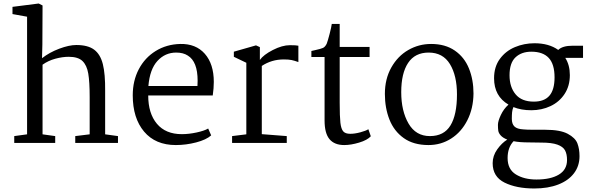

<svg xmlns="http://www.w3.org/2000/svg" viewBox="-20 -813 3349 1092"><path d="M134 -49V-718L51 -733V-774L200 -793L222 -782L221 -561L219 -482Q261 -515 317 -536Q373 -557 414 -557Q480 -557 515.5 -530.5Q551 -504 565 -448Q579 -392 578 -296V-49L651 -39V0H408V-39L490 -49V-260Q490 -347 482 -394.5Q474 -442 449 -466Q424 -490 371 -490Q335 -490 294.5 -479Q254 -468 222 -445V-49L294 -39V0H61V-39Z M1196 -347Q1196 -312 1190 -270H823Q823 -168 872.5 -109Q922 -50 1014 -50Q1054 -50 1098 -59.5Q1142 -69 1164 -82L1181 -43Q1153 -18 1095.5 -3Q1038 12 980 12Q864 12 799.5 -64.5Q735 -141 735 -271Q735 -354 769.5 -419.5Q804 -485 865.5 -523Q927 -561 1005 -563Q1094 -565 1145 -507Q1196 -449 1196 -347ZM824 -324H1103Q1104 -334 1104 -354Q1104 -463 1048 -497Q1022 -514 982 -514Q919 -514 875.5 -466.5Q832 -419 824 -324Z M1381 -49V-456L1310 -490V-519L1436 -555L1458 -545V-472Q1478 -501 1531.5 -528.5Q1585 -556 1629 -556Q1665 -556 1677 -553V-460Q1655 -468 1638.5 -471.5Q1622 -475 1594 -475Q1525 -475 1469 -438V-50L1611 -39V0H1300V-39Z M1912 -546H2082V-489H1912V-228Q1912 -150 1916 -115Q1920 -80 1932 -66Q1944 -52 1972 -52Q1998 -52 2029.5 -60.5Q2061 -69 2075 -78L2089 -38Q2069 -16 2022.5 -2Q1976 12 1938 12Q1882 12 1854 -21.5Q1826 -55 1826 -128V-489H1751V-523L1773 -528Q1805 -535 1817 -540.5Q1829 -546 1838 -564Q1844 -579 1854.5 -619.5Q1865 -660 1867 -677H1912Z M2673 -281Q2672 -196 2638 -129Q2604 -62 2546 -25Q2488 12 2417 12Q2332 12 2276.5 -27.5Q2221 -67 2195 -133Q2169 -199 2169 -279Q2169 -364 2205.5 -429Q2242 -494 2302 -528.5Q2362 -563 2432 -563Q2512 -563 2566.5 -525.5Q2621 -488 2647 -424Q2673 -360 2673 -281ZM2262 -289Q2262 -182 2303.5 -110.5Q2345 -39 2425 -39Q2505 -39 2542 -99.5Q2579 -160 2579 -276Q2579 -383 2539 -448.5Q2499 -514 2418 -514Q2340 -514 2301 -455Q2262 -396 2262 -289Z M3155 -529Q3179 -553 3237 -553H3296V-484H3195Q3221 -443 3221 -386Q3221 -324 3191 -278.5Q3161 -233 3111 -209.5Q3061 -186 3002 -186Q2944 -186 2900 -204Q2894 -190 2892.5 -174.5Q2891 -159 2891 -137Q2891 -108 2906 -93.5Q2921 -79 2957 -77Q2973 -75 3024 -75H3081Q3166 -75 3209 -52Q3252 -29 3264 2.5Q3276 34 3276 75Q3276 131 3244.5 172.5Q3213 214 3155 236.5Q3097 259 3019 259Q2917 259 2849.5 225.5Q2782 192 2782 115Q2782 73 2808 36.5Q2834 0 2865 -19Q2840 -29 2828 -42.5Q2816 -56 2814 -69Q2812 -82 2812 -103Q2812 -124 2828.5 -159Q2845 -194 2872 -218Q2790 -266 2790 -368Q2790 -433 2823 -478Q2856 -523 2908.5 -545Q2961 -567 3020 -567Q3102 -567 3155 -529ZM2878 -385Q2878 -318 2912.5 -276.5Q2947 -235 3016 -235Q3076 -235 3105 -269Q3134 -303 3134 -373Q3134 -448 3101 -483.5Q3068 -519 3002 -519Q2946 -519 2912 -487Q2878 -455 2878 -385ZM2867 86Q2867 150 2914 179Q2961 208 3031 208Q3112 208 3158.5 180Q3205 152 3205 97Q3205 63 3193.5 42Q3182 21 3150 9.5Q3118 -2 3059 -2L2990 -3Q2933 -3 2901 -10Q2867 26 2867 86Z"/></svg>

Font: Martel
Style: Regular
Weight: 400
Designer: Dan Reynolds
Foundry: Dan Reynolds
Version: Version 1.001; ttfautohint (v1.1) -l 5 -r 5 -G 72 -x 0 -D la